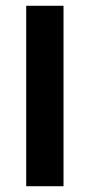

<svg xmlns="http://www.w3.org/2000/svg" viewBox="-20 -645 311 665"><path d="M70.8 0V-625H200V0Z"/></svg>

Font: Afacad Flux
Style: Regular
Weight: 400
Designer: Kristian Moeller
Foundry: Dicotype
Version: Version 1.100